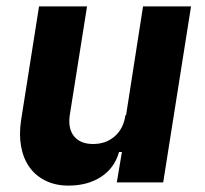

<svg xmlns="http://www.w3.org/2000/svg" viewBox="-20 -570 640 600"><path d="M46 -195 102 -550H252L198 -210Q192 -168 211.5 -144Q231 -120 271 -120Q311 -120 338.5 -144Q366 -168 372 -210H374L427 -550H577L490 0H345L361 -95H352Q338 -45 296 -17.5Q254 10 194 10Q154 10 123 -5Q92 -20 72.5 -47Q53 -74 46 -112Q39 -150 46 -195Z"/></svg>

Font: JetBrains Mono ExtraBold
Style: Italic
Weight: 800
Designer: Philipp Nurullin, Konstantin Bulenkov
Foundry: JetBrains
Version: Version 1.000; ttfautohint (v1.8.3)